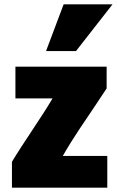

<svg xmlns="http://www.w3.org/2000/svg" viewBox="-20 -851 538 884"><path d="M330 -616H192L273 -831H498ZM474 13H35V-106C85 -190 171 -311 222 -398H51V-544H471V-444L416 -361C368 -289 322 -225 269 -133H474Z"/></svg>

Font: Repo Black
Style: Regular
Weight: 900
Designer: Stefan Peev
Foundry: Context Ltd
Version: Version 1.502